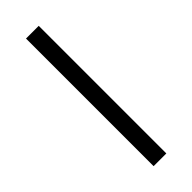

<svg xmlns="http://www.w3.org/2000/svg" viewBox="-189 -549 566 566"><g transform="rotate(-45 94.5 -266.0)"><path d="M121 0V-532H68V0Z"/></g></svg>

Font: Noto Sans UI Condensed Light
Style: Regular
Weight: 300
Width: 3
Designer: Monotype Design Team
Foundry: Monotype Imaging Inc.
Version: Version 1.901